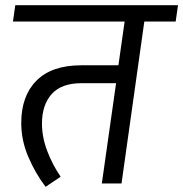

<svg xmlns="http://www.w3.org/2000/svg" viewBox="-20 -708 707 741"><path d="M658 -625H537L449 0H373L428 -387H295Q217 -387 179.5 -345Q142 -303 142 -231Q142 -179 162 -126Q182 -73 214 -26L156 13Q117 -38 89.5 -102Q62 -166 62 -233Q62 -338 121 -397Q180 -456 293 -456H437L461 -625H30L39 -688H667Z"/></svg>

Font: FiraGO Book
Style: Italic
Weight: 350
Italic angle: -8°
Designer: bBox Type GmbH
Foundry: bBox Type GmbH
Version: Version 1.001